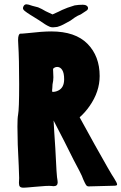

<svg xmlns="http://www.w3.org/2000/svg" viewBox="-20 -856 564 892"><path d="M103 -836Q111 -836 130 -829L157 -822Q174 -815 192 -804L224 -789Q258 -804 269 -810Q290 -820 327 -831Q346 -834 365 -834Q376 -834 382.5 -829.5Q389 -825 389 -818Q389 -811 381 -806L355 -789Q352 -788 341.5 -783Q331 -778 307 -760Q267 -737 255 -734Q246 -730 237 -730Q233 -729 226 -729Q218 -729 211.5 -731.5Q205 -734 199 -737.5Q193 -741 188 -744Q159 -764 142 -774L121 -787Q105 -797 95 -805Q85 -813 87 -821Q91 -836 103 -836ZM524 1Q524 5 519 6Q514 7 510.5 7Q507 7 505 7L392 10Q384 10 379.5 3Q375 -4 367 -22Q362 -37 349 -62Q329 -98 280 -197L229 -296L232 -243L237 -167Q243 -33 247 -19Q248 -15 248 -9Q248 9 229 9Q223 9 219 8Q203 6 141 12Q99 16 90 16Q77 16 72.5 11Q68 6 68 -6L69 -29L67 -87Q61 -191 61 -268Q61 -308 64 -323Q69 -348 69 -464Q69 -585 65 -647Q64 -655 64 -669Q64 -685 67 -692Q70 -699 73.5 -699.5Q77 -700 86 -700L108 -702Q177 -710 218 -710Q330 -710 386.5 -652.5Q443 -595 443 -503Q443 -430 396 -363Q376 -334 350 -311L420 -184Q497 -46 510 -28Q524 -6 524 1ZM250 -435Q278 -448 278 -488Q278 -517 269 -531Q260 -545 246 -545Q235 -545 227 -537Q226 -536 227 -523Q228 -510 228 -497Q228 -486 227 -481Q223 -464 223 -446L222 -437L223 -429Q238 -429 250 -435Z"/></svg>

Font: Barrio
Style: Regular
Weight: 400
Designer: Pablo Cosgaya & Sergio Jimenez
Foundry: Pablo Cosgaya & Sergio Jimenez
Version: Version 1.005